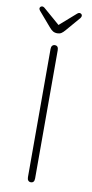

<svg xmlns="http://www.w3.org/2000/svg" viewBox="-88 -799 405 844"><g transform="rotate(10 114.0 -377.0)"><path d="M98 -12Q98 -2 102.5 3Q107 8 114 8Q122 8 126 3Q130 -2 130 -12V-584Q130 -594 126 -599Q122 -604 114 -604Q107 -604 102.5 -599Q98 -594 98 -584ZM114 -694 40 -758Q35 -762 30 -762Q26 -762 22.5 -759Q19 -756 19 -751Q19 -748 23 -742L78 -678Q88 -666 96 -661.5Q104 -657 114 -657Q125 -657 132.5 -661.5Q140 -666 150 -678L204 -741Q206 -744 207 -746.5Q208 -749 208 -751Q208 -756 204.5 -759Q201 -762 196 -762Q192 -762 187 -758Z"/></g></svg>

Font: Beiruti ExtraLight
Style: Regular
Weight: 250
Designer: Arlette Boutros
Foundry: Boutros
Version: Version 1.41